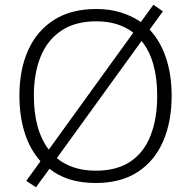

<svg xmlns="http://www.w3.org/2000/svg" viewBox="-20 -763 808 811"><path d="M705 -358Q705 -249 669 -166Q633 -83 561.5 -36.5Q490 10 384 10Q264 10 189 -50L132 28L91 1L151 -82Q107 -131 84.5 -201.5Q62 -272 62 -359Q62 -468 98.5 -550Q135 -632 207.5 -678.5Q280 -725 387 -725Q443 -725 490 -710.5Q537 -696 575 -670L628 -743L668 -715L612 -638Q657 -590 681 -519Q705 -448 705 -358ZM123 -359Q123 -288 138.5 -230.5Q154 -173 186 -131L543 -625Q481 -673 387 -673Q298 -673 239 -633.5Q180 -594 151.5 -523.5Q123 -453 123 -359ZM644 -358Q644 -509 578 -590L220 -95Q250 -70 291.5 -56Q333 -42 384 -42Q474 -42 531.5 -81Q589 -120 616.5 -191.5Q644 -263 644 -358Z"/></svg>

Font: Noto Traditional Nushu Light
Style: Regular
Weight: 300
Designer: LIU Zhao
Foundry: LiuZhao Studio
Version: Version 2.003; ttfautohint (v1.8.4.7-5d5b)